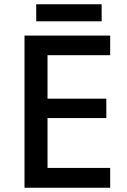

<svg xmlns="http://www.w3.org/2000/svg" viewBox="-20 -947 597 901"><path d="M457 -927H150V-847H457ZM497 -66V-159H203V-393H479V-484H203V-688H497V-780H95V-66Z"/></svg>

Font: Noto Sans Malayalam UI Medium
Style: Regular
Weight: 500
Designer: Jelle Bosma - Monotype Design Team
Foundry: Monotype Imaging Inc.
Version: Version 2.104